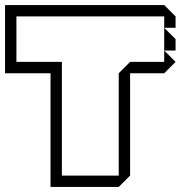

<svg xmlns="http://www.w3.org/2000/svg" viewBox="-20 -740 715 760"><path d="M630 -540V-630L675 -585V-540ZM180 0V-450H0V-720H630L675 -675V-630H630V-675H45V-495H225V-45H450V-450L495 -495H630V-540L675 -495L630 -450H495V-45L450 0Z"/></svg>

Font: Rubik Iso
Style: Regular
Weight: 400
Designer: Hubert and Fischer, NaN
Foundry: Hubert and Fischer, NaN
Version: Version 2.200